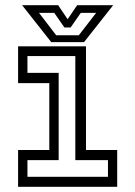

<svg xmlns="http://www.w3.org/2000/svg" viewBox="-20 -718 520 738"><path d="M49.5 0V-141.5H169.5V-398.5H49.5V-540H310.5V-141.5H430.5V0ZM85.5 -38.5H395V-102.5H269.5V-502.5H85.5V-438H205.5V-102.5H85.5ZM177 -556 65 -698H203.5L240 -644L276.5 -698H415L303 -556ZM196 -582.5H283L349.5 -668.5H290.5L251.5 -612.5H227.5L188.5 -668.5H130Z"/></svg>

Font: Tourney Condensed
Style: Regular
Weight: 400
Width: 3
Designer: Tyler Finck
Foundry: Etcetera Type Co
Version: Version 1.010; ttfautohint (v1.8.3)